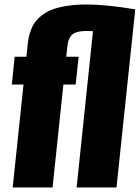

<svg xmlns="http://www.w3.org/2000/svg" viewBox="-20 -829 618 849"><path d="M36.1 0H212.4L260.3 -455.1H314.5L327.6 -578.1H272.9L277.8 -622.6C279.1 -634 280.8 -643.1 283 -649.9C285.1 -656.7 288.9 -663.7 294.4 -670.9C300 -678.1 308.4 -683.3 319.8 -686.8C331.2 -690.2 345.7 -691.9 363.3 -691.9C375.3 -691.9 384.6 -691.6 391.1 -690.9L318.8 0H495.1L578.1 -787.6C493.2 -801.9 421.2 -809.1 362.3 -809.1C331.1 -809.1 302.8 -807.1 277.6 -803.2C252.4 -799.3 231 -794.2 213.6 -787.8C196.2 -781.5 181 -773.4 168 -763.4C154.9 -753.5 144.6 -743.6 137 -733.6C129.3 -723.7 122.9 -712 117.7 -698.5C112.5 -685 108.8 -672.8 106.7 -661.9C104.6 -651 102.9 -638.3 101.6 -624L96.7 -578.1H44.9L32.2 -455.1H84Z"/></svg>

Font: Oswald
Style: Heavy
Weight: 800
Designer: Vernon Adams
Foundry: Vernon Adams
Version: 3.0; ttfautohint (v0.95.6-bc232) -l 8 -r 50 -G 200 -x 0 -w "